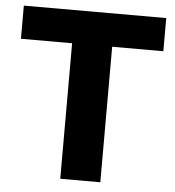

<svg xmlns="http://www.w3.org/2000/svg" viewBox="-52 -777 753 825"><g transform="rotate(5 324.5 -364.0)"><path d="M17.6 -584.5V-727.5H631.8V-584.5H411.1V0H238.3V-584.5Z"/></g></svg>

Font: Inter Tight ExtraBold
Style: Regular
Weight: 800
Designer: Rasmus Andersson
Foundry: rsms
Version: Version 3.004; ttfautohint (v1.8.4.7-5d5b)